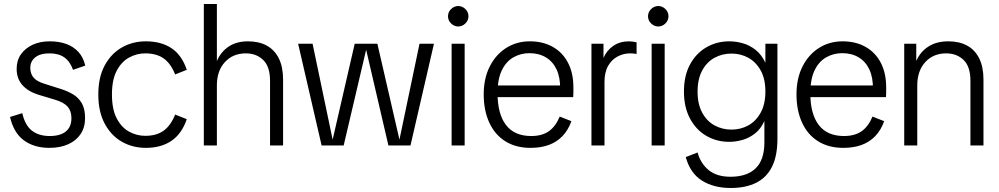

<svg xmlns="http://www.w3.org/2000/svg" viewBox="-20 -725 4977 957"><path d="M226 12Q150 12 99 -25.5Q48 -63 30 -142L91 -161Q105 -100 139.5 -73.5Q174 -47 228 -47Q280 -47 308 -69.5Q336 -92 336 -136Q336 -172 317 -193.5Q298 -215 254 -228L171 -253Q120 -269 91.5 -301Q63 -333 63 -382Q63 -424 84.5 -454.5Q106 -485 143 -502Q180 -519 227 -519Q274 -519 310 -506Q346 -493 370.5 -466.5Q395 -440 405 -398L344 -377Q329 -419 300.5 -439Q272 -459 227 -459Q180 -459 155.5 -439Q131 -419 131 -387Q131 -357 147.5 -338Q164 -319 200 -308L282 -282Q317 -271 344.5 -254.5Q372 -238 388 -210Q404 -182 404 -136Q404 -90 382 -57Q360 -24 320 -6Q280 12 226 12Z M707 12Q641 12 587.5 -18.5Q534 -49 502 -108.5Q470 -168 470 -254Q470 -340 502 -399Q534 -458 587.5 -488.5Q641 -519 707 -519Q783 -519 834.5 -485Q886 -451 911 -377L853 -354Q831 -409 795.5 -434Q760 -459 704 -459Q662 -459 624 -438.5Q586 -418 562 -373Q538 -328 538 -254Q538 -180 562 -134.5Q586 -89 624 -68.5Q662 -48 704 -48Q760 -48 795.5 -73.5Q831 -99 853 -154L911 -131Q886 -58 834.5 -23Q783 12 707 12Z M996 0V-705H1061V-421Q1081 -467 1120 -493Q1159 -519 1216 -519Q1271 -519 1310 -497.5Q1349 -476 1370 -433.5Q1391 -391 1391 -328V0H1326V-322Q1326 -393 1292 -426Q1258 -459 1205 -459Q1141 -459 1101 -415.5Q1061 -372 1061 -299V0Z M1583 0 1466 -507H1538L1638 -29L1748 -507H1861L1971 -29L2071 -507H2143L2026 0H1916L1805 -477L1693 0Z M2231 0V-507H2296V0ZM2264 -593Q2244 -593 2228.5 -608Q2213 -623 2213 -644Q2213 -665 2228.5 -680Q2244 -695 2264 -695Q2284 -695 2299.5 -680Q2315 -665 2315 -644Q2315 -623 2299.5 -608Q2284 -593 2264 -593Z M2624 12Q2551 12 2498.5 -21Q2446 -54 2418.5 -114.5Q2391 -175 2391 -255Q2391 -334 2421 -393.5Q2451 -453 2503 -486Q2555 -519 2621 -519Q2686 -519 2735 -491.5Q2784 -464 2811 -412.5Q2838 -361 2838 -290Q2838 -275 2838 -262Q2838 -249 2837 -241H2434V-299H2800L2772 -281Q2773 -338 2754.5 -378Q2736 -418 2701 -439Q2666 -460 2619 -460Q2576 -460 2539.5 -439.5Q2503 -419 2481.5 -375Q2460 -331 2460 -260Q2460 -157 2502 -102Q2544 -47 2628 -47Q2681 -47 2715 -70.5Q2749 -94 2770 -144L2828 -121Q2812 -76 2783.5 -46.5Q2755 -17 2715.5 -2.5Q2676 12 2624 12Z M2928 0V-507H2988V-436Q3004 -474 3037 -496.5Q3070 -519 3115 -519Q3125 -519 3135.5 -517.5Q3146 -516 3153 -514V-456Q3143 -458 3136 -458.5Q3129 -459 3120 -459Q3088 -459 3058.5 -443.5Q3029 -428 3011 -396.5Q2993 -365 2993 -316V0Z M3228 0V-507H3293V0ZM3261 -593Q3241 -593 3225.5 -608Q3210 -623 3210 -644Q3210 -665 3225.5 -680Q3241 -695 3261 -695Q3281 -695 3296.5 -680Q3312 -665 3312 -644Q3312 -623 3296.5 -608Q3281 -593 3261 -593Z M3622 212Q3537 212 3478.5 175Q3420 138 3398 58L3457 35Q3472 90 3512.5 123Q3553 156 3621 156Q3703 156 3746.5 114Q3790 72 3790 -16V-122Q3772 -82 3743 -59.5Q3714 -37 3680.5 -27.5Q3647 -18 3615 -18Q3552 -18 3500.5 -48Q3449 -78 3419 -134.5Q3389 -191 3389 -269Q3389 -347 3419 -403Q3449 -459 3500.5 -489Q3552 -519 3615 -519Q3648 -519 3682 -509.5Q3716 -500 3746 -476.5Q3776 -453 3795 -412V-507H3855V-33Q3855 52 3828 106Q3801 160 3749 186Q3697 212 3622 212ZM3626 -79Q3672 -79 3710 -100Q3748 -121 3771.5 -163.5Q3795 -206 3795 -269Q3795 -332 3771.5 -374Q3748 -416 3710 -437Q3672 -458 3626 -458Q3580 -458 3541.5 -437Q3503 -416 3480 -373.5Q3457 -331 3457 -268Q3457 -206 3480 -163.5Q3503 -121 3541.5 -100Q3580 -79 3626 -79Z M4183 12Q4110 12 4057.5 -21Q4005 -54 3977.5 -114.5Q3950 -175 3950 -255Q3950 -334 3980 -393.5Q4010 -453 4062 -486Q4114 -519 4180 -519Q4245 -519 4294 -491.5Q4343 -464 4370 -412.5Q4397 -361 4397 -290Q4397 -275 4397 -262Q4397 -249 4396 -241H3993V-299H4359L4331 -281Q4332 -338 4313.5 -378Q4295 -418 4260 -439Q4225 -460 4178 -460Q4135 -460 4098.5 -439.5Q4062 -419 4040.5 -375Q4019 -331 4019 -260Q4019 -157 4061 -102Q4103 -47 4187 -47Q4240 -47 4274 -70.5Q4308 -94 4329 -144L4387 -121Q4371 -76 4342.5 -46.5Q4314 -17 4274.5 -2.5Q4235 12 4183 12Z M4817 0V-322Q4817 -393 4783 -426Q4749 -459 4696 -459Q4632 -459 4592 -415.5Q4552 -372 4552 -299V0H4487V-507H4547V-421Q4567 -467 4607.5 -493Q4648 -519 4707 -519Q4762 -519 4801 -497.5Q4840 -476 4861 -433.5Q4882 -391 4882 -328V0Z"/></svg>

Font: TikTok Sans Light
Style: Regular
Weight: 300
Version: Version 4.000